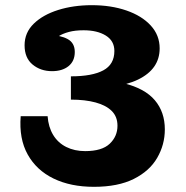

<svg xmlns="http://www.w3.org/2000/svg" viewBox="-20 -712 718 742"><path d="M343 10Q253 10 187 -22Q121 -54 87 -115Q53 -176 60 -263H164Q167 -221 185.5 -190.5Q204 -160 236 -144Q268 -128 309 -128Q374 -128 404 -156.5Q434 -185 434 -226Q434 -261 412 -283Q390 -305 349.5 -316Q309 -327 254 -327V-402Q379 -410 459.5 -390Q540 -370 578.5 -324.5Q617 -279 617 -212Q617 -153 587.5 -102Q558 -51 497 -20.5Q436 10 343 10ZM254 -417Q336 -417 379 -440Q422 -463 422 -515Q422 -554 389 -574.5Q356 -595 303 -595Q270 -595 246 -588.5Q222 -582 206.5 -572Q191 -562 183 -549L172 -576Q214 -576 241.5 -561Q269 -546 269 -511Q269 -476 245 -456.5Q221 -437 181 -437Q137 -437 106 -462.5Q75 -488 75 -537Q75 -586 110.5 -620.5Q146 -655 205 -673.5Q264 -692 335 -692Q409 -692 468.5 -671.5Q528 -651 562.5 -613.5Q597 -576 597 -525Q597 -445 513.5 -404.5Q430 -364 254 -368Z"/></svg>

Font: Montagu Slab 24pt
Style: Bold
Weight: 700
Designer: Florian Karsten
Foundry: Florian Karsten
Version: Version 1.000